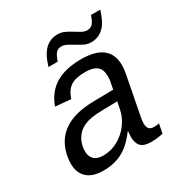

<svg xmlns="http://www.w3.org/2000/svg" viewBox="-166 -837 933 976"><g transform="rotate(-30 300.0 -349.5)"><path d="M497.1 -54.2Q510.3 -54.2 526.4 -57.6L515.6 -2.9Q481.4 4.9 446.3 4.9Q403.8 4.9 386 -13.7Q368.2 -32.2 368.2 -69.3L370.6 -101.1H367.7Q324.2 -41.5 275.6 -15.9Q227.1 9.8 164.6 9.8Q99.6 9.8 67.6 -20.5Q35.6 -50.8 35.6 -104Q35.6 -124 40 -147.5Q73.2 -317.9 295.4 -320.3L410.6 -322.3Q418.9 -361.8 420.2 -372.3Q421.4 -382.8 421.4 -394.5Q421.4 -436 398.9 -453.6Q376.5 -471.2 331.5 -471.2Q274.9 -471.2 245.8 -451.9Q216.8 -432.6 201.7 -387.2L111.3 -395.5Q137.7 -468.3 195.6 -503.2Q253.4 -538.1 345.7 -538.1Q511.7 -538.1 511.7 -407.7Q511.7 -385.7 506.8 -360.4L462.9 -132.8Q458.5 -111.8 458.5 -95.7Q458.5 -75.2 467.3 -64.7Q476.1 -54.2 497.1 -54.2ZM200.2 -57.1Q246.6 -57.1 287.1 -79.3Q327.6 -101.6 355 -139.2Q382.3 -176.8 390.1 -217.3L398.9 -260.7L305.7 -258.8Q239.7 -257.8 203.4 -241.5Q167 -225.1 148.2 -192.6Q129.4 -160.2 129.4 -122.6Q129.4 -92.3 147.2 -74.7Q165 -57.1 200.2 -57.1ZM434.6 -586.4Q414.1 -586.4 395.5 -595.5Q377 -604.5 359.4 -615.5Q341.8 -626.5 325 -635.5Q308.1 -644.5 291 -644.5Q272.9 -644.5 261.2 -633.1Q249.5 -621.6 237.3 -586.4H183.1Q203.6 -653.3 233.6 -680.4Q263.7 -707.5 306.2 -707.5Q327.6 -707.5 346.4 -698.5Q365.2 -689.5 382.6 -678.5Q399.9 -667.5 416.3 -658.4Q432.6 -649.4 448.7 -649.4Q468.3 -649.4 480.5 -662.8Q492.7 -676.3 502.4 -707.5H557.1Q542 -660.2 526.1 -636.5Q510.3 -612.8 487.8 -599.6Q465.3 -586.4 434.6 -586.4Z"/></g></svg>

Font: Liberation Mono
Style: Italic
Weight: 400
Italic angle: -12°
Monospace: yes
Designer: Steve Matteson
Foundry: Ascender Corporation
Version: Version 2.1.5